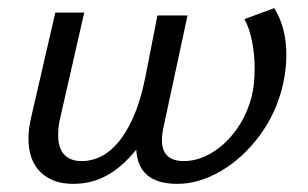

<svg xmlns="http://www.w3.org/2000/svg" viewBox="-20 -447 758 472"><path d="M684 -311Q684 -278 676 -241Q660 -170 618.5 -114Q577 -58 523 -26.5Q469 5 416 5Q367 5 342 -16.5Q317 -38 315 -79Q279 -35 241.5 -15Q204 5 160 5Q109 5 79.5 -24Q50 -53 50 -106Q50 -129 56 -156L116 -416H187L128 -157Q123 -137 123 -114Q123 -83 138 -67Q153 -51 180 -51Q237 -51 278 -106.5Q319 -162 338 -261L367 -409H441L381 -130Q378 -115 378 -103Q378 -51 432 -51Q466 -51 500 -71Q534 -91 560.5 -127.5Q587 -164 599 -211Q606 -239 606 -280Q606 -314 599.5 -346Q593 -378 581 -400L654 -427Q684 -380 684 -311Z"/></svg>

Font: Ysabeau Medium
Style: Italic
Weight: 500
Italic angle: -12°
Designer: Christian Thalmann (Catharsis Fonts)
Version: Version 0.003